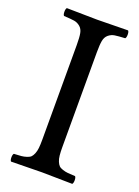

<svg xmlns="http://www.w3.org/2000/svg" viewBox="-128 -704 552 763"><g transform="rotate(20 148.5 -322.5)"><path d="M190.9 -122.1Q190.9 -100.6 192.4 -86.7Q193.8 -72.8 198.2 -62.3Q202.6 -51.8 208 -46.4Q213.4 -41 224.6 -37.4Q235.8 -33.7 246.8 -32.7Q257.8 -31.7 277.8 -30.8Q282.2 -26.4 282.2 -14.4Q282.2 -2.4 277.8 2Q178.2 0 148.9 0Q116.7 0 19 2Q14.6 -2.4 14.6 -14.4Q14.6 -26.4 19 -30.8Q39.1 -31.7 50 -32.7Q61 -33.7 72.3 -37.4Q83.5 -41 88.9 -46.4Q94.2 -51.8 98.6 -62.3Q103 -72.8 104.5 -86.7Q106 -100.6 106 -122.1V-522.9Q106 -554.7 102.8 -571.8Q99.6 -588.9 88.1 -598.4Q76.7 -607.9 62.7 -610.1Q48.8 -612.3 19 -613.8Q14.6 -618.2 14.6 -630.4Q14.6 -642.6 19 -647Q118.7 -645 147.9 -645Q180.2 -645 277.8 -647Q282.2 -642.6 282.2 -630.4Q282.2 -618.2 277.8 -613.8Q248 -612.3 234.1 -610.1Q220.2 -607.9 208.7 -598.4Q197.3 -588.9 194.1 -571.8Q190.9 -554.7 190.9 -522.9Z"/></g></svg>

Font: Linux Libertine G
Style: Regular
Weight: 400
Designer: Philipp H. Poll
Foundry: Philipp H. Poll
Version: Version 4.7.5